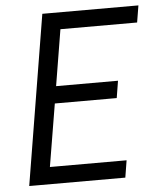

<svg xmlns="http://www.w3.org/2000/svg" viewBox="-53 -781 705 828"><g transform="rotate(-5 300.0 -367.5)"><path d="M40 0 161 -735H577L565 -662H233L193 -419H461L449 -345H181L136 -74H468L456 0Z"/></g></svg>

Font: Iosevka Aile Oblique
Style: Regular
Weight: 400
Italic angle: -9°
Designer: Belleve Invis
Foundry: Belleve Invis
Version: Version 31.1.0; ttfautohint (v1.8.4)